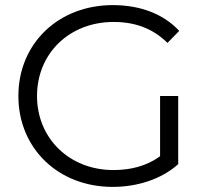

<svg xmlns="http://www.w3.org/2000/svg" viewBox="-20 -726 813 752"><path d="M607 -114C553 -75 491 -60 424 -60C252 -60 125 -184 125 -350C125 -517 252 -640 425 -640C507 -640 577 -616 636 -558L682 -605C620 -672 528 -706 422 -706C208 -706 52 -555 52 -350C52 -145 208 6 421 6C518 6 612 -24 678 -83V-350H607Z"/></svg>

Font: Talent
Style: Regular
Weight: 400
Designer: Mike Powis
Version: Version 1.001;hotconv 1.0.109;makeotfexe 2.5.65596